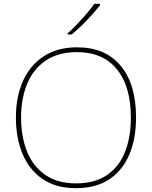

<svg xmlns="http://www.w3.org/2000/svg" viewBox="-20 -972 794 1002"><path d="M690 -358Q690 -250 655.5 -167Q621 -84 551.5 -37Q482 10 376 10Q272 10 202.5 -37.5Q133 -85 98 -168Q63 -251 63 -359Q63 -467 100 -549.5Q137 -632 208.5 -678.5Q280 -725 382 -725Q530 -725 610 -628.5Q690 -532 690 -358ZM90 -359Q90 -259 121 -181.5Q152 -104 216 -59.5Q280 -15 377 -15Q475 -15 538.5 -58.5Q602 -102 632.5 -179.5Q663 -257 663 -358Q663 -521 590 -610.5Q517 -700 382 -700Q284 -700 219 -656Q154 -612 122 -535Q90 -458 90 -359ZM502 -945Q476 -911 435 -868Q394 -825 354 -792H333V-798Q356 -818 382.5 -846Q409 -874 433.5 -902.5Q458 -931 472 -952H502Z"/></svg>

Font: Noto Sans Devanagari Thin
Style: Regular
Weight: 100
Designer: Jelle Bosma - Monotype Design Team
Foundry: Monotype Imaging Inc.
Version: Version 2.004; ttfautohint (v1.8.4.7-5d5b)